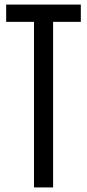

<svg xmlns="http://www.w3.org/2000/svg" viewBox="-20 -820 381 840"><path d="M128.7 0V-724.4H7V-800H333.6V-724.4H212.3V0Z"/></svg>

Font: Big Shoulders Thin
Style: Regular
Weight: 100
Version: Version 2.002